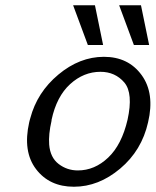

<svg xmlns="http://www.w3.org/2000/svg" viewBox="-20 -702 592 730"><path d="M258 -682H341L372 -531H314ZM433 -682H516L547 -531H489ZM91 -237Q92 -240 93 -245Q94 -250 95 -252Q121 -351 202 -418.5Q283 -486 375 -486Q468 -486 518.5 -416.5Q569 -347 543 -237Q519 -130 437 -61Q355 8 261 8Q168 8 117 -59Q66 -126 91 -237ZM176 -246V-243Q164 -191 167 -152Q171 -103 203 -78.5Q235 -54 276 -54Q340 -54 391.5 -103Q443 -152 465 -247Q487 -347 453 -388Q418 -429 362 -429Q298 -429 246.5 -382Q195 -335 176 -246Z"/></svg>

Font: Coval
Style: Light Italic
Weight: 300
Foundry: Context Ltd
Version: Version 001.000